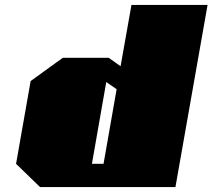

<svg xmlns="http://www.w3.org/2000/svg" viewBox="-20 -757 860 777"><path d="M142 0 45 -94 104 -429 234 -523H420L468 -489L512 -737H820L690 0ZM352 -94H399L452 -396L410 -425Z"/></svg>

Font: Tomorrow Black
Style: Italic
Weight: 900
Italic angle: -10°
Designer: Tony de Marco, Monica Rizzolli
Foundry: Just in Type
Version: Version 2.002